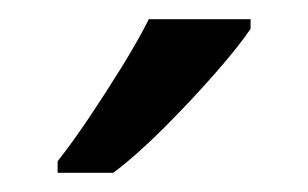

<svg xmlns="http://www.w3.org/2000/svg" viewBox="-20 -786 321 200"><path d="M241 -756Q229 -738 204 -709.5Q179 -681 150.5 -652.5Q122 -624 98 -606H40V-618Q55 -637 72.5 -663Q90 -689 107 -716.5Q124 -744 135 -766H241Z"/></svg>

Font: Noto Sans Chorasmian
Style: Regular
Weight: 400
Designer: Federico Parra Barrios
Foundry: Google LLC
Version: Version 1.004; ttfautohint (v1.8.4.7-5d5b)